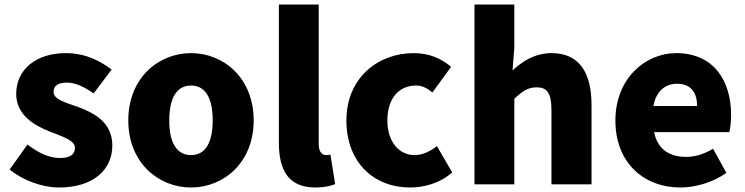

<svg xmlns="http://www.w3.org/2000/svg" viewBox="-20 -819 3310 853"><path d="M242 14C397 14 479 -67 479 -172C479 -275 400 -316 329 -343C270 -364 218 -377 218 -411C218 -438 238 -452 278 -452C316 -452 356 -432 396 -404L476 -510C426 -547 362 -583 272 -583C140 -583 52 -510 52 -402C52 -308 132 -262 200 -235C258 -212 313 -196 313 -162C313 -134 293 -117 246 -117C201 -117 154 -137 102 -177L23 -66C80 -18 168 14 242 14Z M829 14C973 14 1107 -96 1107 -284C1107 -473 973 -583 829 -583C684 -583 550 -473 550 -284C550 -96 684 14 829 14ZM829 -130C762 -130 732 -190 732 -284C732 -379 762 -439 829 -439C895 -439 925 -379 925 -284C925 -190 895 -130 829 -130Z M1381 14C1420 14 1450 7 1469 -1L1448 -132C1438 -130 1434 -130 1428 -130C1414 -130 1396 -141 1396 -178V-799H1219V-185C1219 -66 1259 14 1381 14Z M1802 14C1862 14 1934 -4 1989 -53L1921 -170C1892 -147 1858 -130 1822 -130C1752 -130 1701 -190 1701 -284C1701 -379 1750 -439 1828 -439C1853 -439 1875 -430 1901 -408L1984 -522C1941 -559 1887 -583 1818 -583C1659 -583 1519 -473 1519 -284C1519 -96 1642 14 1802 14Z M2088 0H2265V-380C2300 -413 2324 -431 2364 -431C2409 -431 2430 -408 2430 -330V0H2608V-352C2608 -494 2555 -583 2431 -583C2354 -583 2298 -544 2257 -506L2265 -607V-799H2088Z M3003 14C3070 14 3148 -9 3207 -51L3148 -158C3107 -134 3069 -122 3028 -122C2956 -122 2902 -154 2886 -232H3220C3224 -245 3228 -277 3228 -308C3228 -464 3148 -583 2984 -583C2846 -583 2714 -469 2714 -284C2714 -96 2840 14 3003 14ZM2883 -348C2895 -416 2938 -447 2987 -447C3052 -447 3077 -405 3077 -348Z"/></svg>

Font: Noto Sans CJK JP Black
Style: Regular
Weight: 900
Designer: Ryoko NISHIZUKA (kana & ideographs); Paul D. Hunt (Latin, Greek & Cyrillic); Wenlong ZHANG (bopomofo); Sandoll Communica
Foundry: Adobe Systems Incorporated
Version: Version 1.004;PS 1.004;hotconv 1.0.82;makeotf.lib2.5.63406